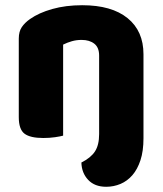

<svg xmlns="http://www.w3.org/2000/svg" viewBox="-20 -521 623 736"><path d="M292 102Q328 84 344 59.5Q360 35 360 -7V-308Q360 -339 341.5 -353.5Q323 -368 293 -368Q273 -368 255.5 -363Q238 -358 222 -350V-1Q211 2 190.5 5Q170 8 146 8Q96 8 74 -8.5Q52 -25 52 -72V-373Q52 -400 63.5 -417Q75 -434 95 -448Q129 -472 180.5 -486.5Q232 -501 295 -501Q408 -501 469 -451.5Q530 -402 530 -313V9Q530 58 518.5 93Q507 128 487.5 150.5Q468 173 442 184Q416 195 387 195Q343 195 318 168.5Q293 142 292 102Z"/></svg>

Font: Baloo Thambi 2 ExtraBold
Style: Regular
Weight: 800
Designer: Aadarsh Rajan and Ek Type
Foundry: Ek Type
Version: Version 1.640;hotconv 1.0.111;makeotfexe 2.5.65597; ttfautoh